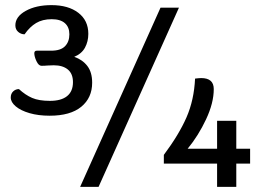

<svg xmlns="http://www.w3.org/2000/svg" viewBox="-20 -730 1021 750"><path d="M340 -407Q340 -348 297.5 -313Q255 -278 174 -278Q130 -278 95.5 -288Q61 -298 41.5 -314.5Q22 -331 22 -349Q22 -364 31.5 -373Q41 -382 54 -382Q79 -359 105.5 -347.5Q132 -336 175 -336Q219 -336 242 -354.5Q265 -373 265 -409Q265 -442 245 -458.5Q225 -475 190 -475L164 -474Q156 -473 142 -473Q131 -473 122.5 -491Q114 -509 114 -522Q114 -532 124 -532H180Q217 -532 234 -549.5Q251 -567 251 -596Q251 -624 233.5 -639.5Q216 -655 182 -655Q146 -655 121 -640Q96 -625 76 -596Q62 -596 51 -605.5Q40 -615 40 -631Q40 -665 80.5 -687.5Q121 -710 181 -710Q247 -710 286 -680Q325 -650 325 -598Q325 -568 312 -544Q299 -520 270 -508Q302 -497 321 -472.5Q340 -448 340 -407ZM607 -700H679L365 0H293ZM957 -91H903V0H828V-91H620V-125Q679 -204 708.5 -271.5Q738 -339 742 -423Q758 -425 766 -425Q815 -425 815 -382Q815 -328 785 -264Q755 -200 713 -149H828V-258H903V-149H957Z"/></svg>

Font: Krub Medium
Style: Regular
Weight: 500
Designer: Ekaluck Peanpanawate
Foundry: Cadson Demak Co.,Ltd.
Version: Version 1.000; ttfautohint (v1.6)